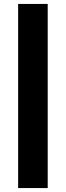

<svg xmlns="http://www.w3.org/2000/svg" viewBox="-20 -839 334 974"><path d="M72 -819H222V115H72Z"/></svg>

Font: Bitter Thin Black
Style: Regular
Weight: 900
Version: Version 3.020